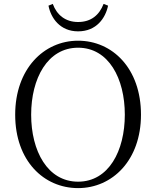

<svg xmlns="http://www.w3.org/2000/svg" viewBox="-20 -951 802 986"><path d="M229 -922C241 -859 288 -790 381 -790C476 -790 522 -859 535 -922L512 -931C490 -874 448 -838 381 -838C316 -838 272 -874 251 -931ZM381 15C557 15 704 -128 704 -362C704 -600 557 -742 381 -742C205 -742 58 -597 58 -362C58 -125 205 15 381 15ZM381 -18C224 -18 140 -176 140 -362C140 -548 224 -706 381 -706C538 -706 621 -548 621 -362C621 -176 538 -18 381 -18Z"/></svg>

Font: Source Han Serif CN Light
Style: Regular
Weight: 300
Designer: Ryoko NISHIZUKA 西塚涼子 (kana & ideographs); Frank Grießhammer (Latin, Greek & Cyrillic); Wenlong ZHANG 张文龙 (bopomofo); San
Foundry: Adobe
Version: Version 2.003;hotconv 1.1.1;makeotfexe 2.6.0